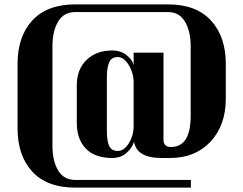

<svg xmlns="http://www.w3.org/2000/svg" viewBox="-20 -710 1109 875"><path d="M589 -334Q589 -376 567 -413Q545 -450 516.5 -450Q488 -450 477.5 -426Q467 -402 467 -356V-115Q467 -66 478 -44Q489 -22 517 -22Q545 -22 567 -57Q589 -92 589 -137ZM755 10H716Q603 10 591 -64Q583 -37 557 -13.5Q531 10 491 10Q413 10 371.5 -32.5Q330 -75 330 -149V-322Q330 -394 374.5 -437Q419 -480 491 -480Q530 -480 556.5 -459Q583 -438 589 -414V-470H725V-74Q725 -40 759 -40Q849 -40 849 -182V-498Q849 -568 823 -611.5Q797 -655 746 -655H323Q271 -655 245 -612Q219 -569 219 -498V-47Q219 24 245 67Q271 110 323 110H850V145H323Q194 145 127 72Q60 -1 60 -125V-419Q60 -544 127.5 -617Q195 -690 323 -690H746Q874 -690 941.5 -616.5Q1009 -543 1009 -419V-260Q1009 -139 939.5 -64.5Q870 10 755 10Z"/></svg>

Font: Trochut
Style: Bold
Weight: 700
Designer: Andreu Balius
Foundry: Andreu Balius
Version: Version 1.001